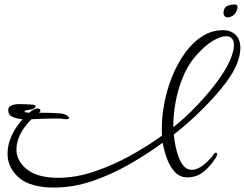

<svg xmlns="http://www.w3.org/2000/svg" viewBox="-20 -688 1103 865"><path d="M224 157Q117 157 65.5 112.5Q14 68 14 4Q14 -74 82 -151Q56 -153 36.5 -161.5Q17 -170 17 -192Q17 -208 32.5 -213.5Q48 -219 67 -219Q77 -219 86.5 -218.5Q96 -218 103 -218Q112 -218 127.5 -216.5Q143 -215 140 -208Q136 -197 121.5 -195Q107 -193 97 -191Q91 -190 91 -186Q91 -182 97 -181.5Q103 -181 111 -180Q124 -191 133.5 -195Q143 -199 150 -199Q162 -199 162 -190Q162 -184 156 -179Q161 -180 165.5 -180Q170 -180 174 -180Q185 -180 206 -179.5Q227 -179 246.5 -177.5Q266 -176 274 -172Q291 -164 291 -155Q291 -151 281 -151Q279 -151 275.5 -151Q272 -151 267 -152Q256 -154 244.5 -154Q233 -154 220 -154Q197 -154 171.5 -153Q146 -152 122 -151Q87 -116 70.5 -81.5Q54 -47 54 -15Q54 37 101.5 75Q149 113 242 113Q321 113 404.5 85Q488 57 566.5 13.5Q645 -30 710 -77Q709 -85 709 -93Q709 -101 709 -109Q709 -165 721 -226.5Q733 -288 756.5 -345.5Q780 -403 814 -450Q848 -497 891 -524.5Q934 -552 985 -552Q1020 -552 1041.5 -531Q1063 -510 1063 -472Q1063 -441 1048 -402Q1033 -363 998 -316Q955 -259 893 -197Q831 -135 763 -82Q765 -59 770.5 -31.5Q776 -4 785 20.5Q794 45 808.5 61Q823 77 844 77Q870 77 898.5 54Q927 31 943 6Q945 4 946.5 2.5Q948 1 950 0H952Q955 0 956.5 2Q958 4 958 5V7Q958 12 954 20Q925 65 894.5 88Q864 111 824 111Q790 111 767.5 86.5Q745 62 732 26Q719 -10 713 -45Q645 5 564 51.5Q483 98 396.5 127.5Q310 157 224 157ZM761 -115Q819 -161 870.5 -216Q922 -271 959 -321Q1000 -377 1017 -418Q1034 -459 1034 -484Q1034 -505 1024.5 -515Q1015 -525 999 -525Q974 -525 938 -503.5Q902 -482 861 -435Q826 -395 803.5 -339.5Q781 -284 770.5 -225Q760 -166 761 -115ZM1007 -610Q987 -610 987 -631Q987 -639 990 -646Q995 -659 1009.5 -663.5Q1024 -668 1037 -668Q1050 -668 1050 -656Q1050 -647 1044 -635Q1038 -623 1027.5 -616.5Q1017 -610 1007 -610Z"/></svg>

Font: WindSong Medium
Style: Regular
Weight: 500
Designer: Robert E. Leuschke
Foundry: Robert E. Leuschke
Version: Version 1.010; ttfautohint (v1.8.3)